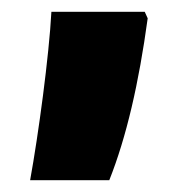

<svg xmlns="http://www.w3.org/2000/svg" viewBox="-20 -166 313 325"><path d="M230 -135 225 -146H67C63 -71 45 62 31 139H165C194 66 215 -25 230 -135Z"/></svg>

Font: Noto Sans Lao Looped ExtraCondensed Black
Style: Regular
Weight: 900
Width: 2
Designer: Mark Frömberg, Ben Mitchell
Foundry: The Fontpad Ltd
Version: Version 1.002